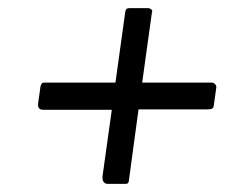

<svg xmlns="http://www.w3.org/2000/svg" viewBox="-20 -610 597 474"><path d="M331 -406 355 -579C355 -580 356 -581 356 -582C356 -585 352 -590 344 -590H301C293 -590 290 -588 289 -579L265 -406H89C84 -406 83 -405 80 -397L74 -354C74 -353 74 -352 74 -351C74 -343 78 -339 87 -339H256L233 -174C233 -173 233 -172 233 -171C233 -163 237 -156 246 -156H289C296 -156 297 -158 298 -163L322 -340H492C504 -340 507 -342 508 -351L514 -394C514 -395 514 -395 514 -396C514 -400 509 -406 504 -406Z"/></svg>

Font: Libre Franklin
Style: Italic
Weight: 400
Italic angle: -8°
Designer: Pablo Impallari, Rodrigo Fuenzalida
Foundry: Impallari Type
Version: Version 1.002; ttfautohint (v1.5)